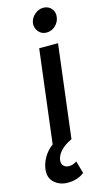

<svg xmlns="http://www.w3.org/2000/svg" viewBox="-176 -746 546 1004"><g transform="rotate(-15 97.5 -243.5)"><path d="M34 0 96 -503H198L136 0ZM155 -572Q129 -572 112.5 -591.5Q96 -611 98 -637Q102 -664 123.5 -683Q145 -702 171 -702Q198 -702 214.5 -683Q231 -664 227 -637Q224 -611 203.5 -591.5Q183 -572 155 -572ZM59 215Q16 215 -13 188.5Q-42 162 -36 117Q-30 70 2.5 30.5Q35 -9 106 -38L136 0Q94 20 73.5 43.5Q53 67 50 91Q48 111 59 122Q70 133 89.5 133Q109 133 130 119L149 186Q136 198 112.5 206.5Q89 215 59 215Z"/></g></svg>

Font: Inclusive Sans Medium
Style: Italic
Weight: 500
Italic angle: -7°
Designer: Olivia King
Foundry: Olivia King
Version: Version 2.004